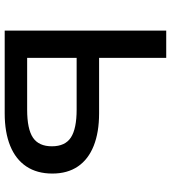

<svg xmlns="http://www.w3.org/2000/svg" viewBox="26 -772 745 838"><g transform="rotate(90 399.0 -352.5)"><path d="M113 0V-705H232V-412H474Q557 -412 616 -388.5Q675 -365 706 -319.5Q737 -274 737 -208Q737 -141 706 -94.5Q675 -48 616 -24Q557 0 474 0ZM232 -98H458Q543 -98 580.5 -123.5Q618 -149 618 -206Q618 -264 579.5 -289Q541 -314 458 -314H232Z"/></g></svg>

Font: Nunito Sans 7pt SemiExpanded SemiBold
Style: Regular
Weight: 600
Width: 6
Designer: Vernon Adams
Foundry: Vernon Adams
Version: Version 3.101;gftools[0.9.27]